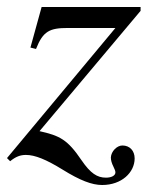

<svg xmlns="http://www.w3.org/2000/svg" viewBox="-22 -448 431 549"><path d="M380 -417V-428H97L65 -312L81 -308C101 -359 120 -368 172 -368H308L-2 4L7 13C23 0 36 -5 52 -5C78 -5 110 8 157 37C207 68 241 81 270 81C326 81 363 45 363 5C363 -17 349 -32 328 -32C312 -32 296 -15 295 2C295 10 297 18 303 30C306 36 308 41 308 45C308 54 297 60 281 60C256 60 237 48 211 10C171 -49 149 -60 91 -73Z"/></svg>

Font: STIXGeneral
Style: Italic
Weight: 400
Italic angle: -16.33°
Designer: MicroPress Inc., with final additions and corrections provided by Coen Hoffman, Elsevier (retired)
Version: Version 1.1.0